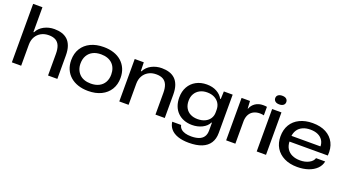

<svg xmlns="http://www.w3.org/2000/svg" viewBox="-62 -1401 4061 2249"><g transform="rotate(20 1968.5 -276.0)"><path d="M56 0V-729H172V-420H179Q207 -476 265.5 -506.5Q324 -537 393 -537Q444 -537 486 -524Q528 -511 558.5 -482.5Q589 -454 606 -406.5Q623 -359 623 -290V0H507V-270Q507 -330 491 -369.5Q475 -409 441.5 -428Q408 -447 356 -447Q301 -447 259.5 -423.5Q218 -400 195 -359Q172 -318 172 -262V0Z M1008 10Q938 10 881.5 -9Q825 -28 784.5 -63.5Q744 -99 722 -149.5Q700 -200 700 -263Q700 -348 738.5 -409.5Q777 -471 846 -504Q915 -537 1008 -537Q1077 -537 1133.5 -518.5Q1190 -500 1230.5 -464Q1271 -428 1293 -377.5Q1315 -327 1315 -263Q1315 -180 1277 -118.5Q1239 -57 1170 -23.5Q1101 10 1008 10ZM1008 -82Q1067 -82 1110 -104Q1153 -126 1176 -167Q1199 -208 1199 -263Q1199 -305 1186 -339Q1173 -373 1148 -397Q1123 -421 1087.5 -433.5Q1052 -446 1008 -446Q948 -446 905.5 -424Q863 -402 839.5 -360.5Q816 -319 816 -263Q816 -222 829.5 -188.5Q843 -155 867.5 -131Q892 -107 927.5 -94.5Q963 -82 1008 -82Z M1395 0V-529H1508L1511 -420H1518Q1547 -477 1605.5 -507Q1664 -537 1732 -537Q1783 -537 1825 -524Q1867 -511 1897.5 -482.5Q1928 -454 1945 -406.5Q1962 -359 1962 -290V0H1846V-270Q1846 -330 1830 -369.5Q1814 -409 1780.5 -428Q1747 -447 1695 -447Q1640 -447 1598.5 -423.5Q1557 -400 1534 -359Q1511 -318 1511 -262V0Z M2324 177Q2244 177 2186.5 157Q2129 137 2097 99.5Q2065 62 2059 11H2170Q2175 39 2195.5 58.5Q2216 78 2249 87.5Q2282 97 2325 97Q2378 97 2417.5 83.5Q2457 70 2478.5 39.5Q2500 9 2500 -39V-137H2494Q2470 -88 2413.5 -60Q2357 -32 2289 -32Q2231 -32 2185 -50Q2139 -68 2106 -101.5Q2073 -135 2056 -181.5Q2039 -228 2039 -285Q2039 -361 2071 -418Q2103 -475 2160.5 -506.5Q2218 -538 2293 -538Q2364 -538 2416.5 -509.5Q2469 -481 2495 -433H2502L2506 -529H2616V-50Q2616 23 2583 74Q2550 125 2485 151Q2420 177 2324 177ZM2326 -119Q2379 -119 2418 -137.5Q2457 -156 2478.5 -189Q2500 -222 2500 -265V-297Q2500 -343 2479 -377.5Q2458 -412 2419.5 -432Q2381 -452 2328 -452Q2276 -452 2237 -431Q2198 -410 2176.5 -373Q2155 -336 2155 -285Q2155 -233 2176.5 -195.5Q2198 -158 2236.5 -138.5Q2275 -119 2326 -119Z M2727 0V-529H2832L2837 -436H2841Q2858 -482 2898.5 -509Q2939 -536 2994 -536Q3009 -536 3021.5 -535Q3034 -534 3042 -532V-426Q3032 -429 3018.5 -430.5Q3005 -432 2992 -432Q2950 -432 2917 -416Q2884 -400 2864.5 -368Q2845 -336 2842 -287V0Z M3108 0V-529H3224V0ZM3167 -608Q3133 -608 3115.5 -623.5Q3098 -639 3098 -662Q3098 -688 3117 -702Q3136 -716 3167 -716Q3201 -716 3218.5 -701Q3236 -686 3236 -662Q3236 -636 3217 -622Q3198 -608 3167 -608Z M3614 9Q3520 9 3451.5 -25Q3383 -59 3346 -119.5Q3309 -180 3309 -262Q3309 -347 3346 -408.5Q3383 -470 3452 -503.5Q3521 -537 3613 -537Q3712 -537 3780 -500.5Q3848 -464 3881.5 -398Q3915 -332 3907 -240H3429Q3431 -188 3454.5 -151Q3478 -114 3520.5 -94.5Q3563 -75 3619 -75Q3682 -75 3729 -99.5Q3776 -124 3788 -164H3902Q3892 -111 3852.5 -72Q3813 -33 3751.5 -12Q3690 9 3614 9ZM3427 -301 3421 -311H3798L3790 -302Q3791 -351 3769 -385.5Q3747 -420 3707.5 -438Q3668 -456 3613 -456Q3558 -456 3517 -437Q3476 -418 3453.5 -383Q3431 -348 3427 -301Z"/></g></svg>

Font: Mona Sans Expanded Medium
Style: Regular
Weight: 500
Width: 7
Designer: Deni Anggara
Foundry: GitHub
Version: Version 2.000